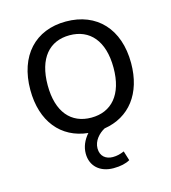

<svg xmlns="http://www.w3.org/2000/svg" viewBox="-106 -597 782 876"><g transform="rotate(-15 285.5 -159.5)"><path d="M285 -57C190 -57 130 -124 130 -251C130 -379 190 -446 285 -446C380 -446 441 -379 441 -251C441 -124 380 -57 285 -57ZM323 192C356 192 382 186 401 175L387 130C368 138 352 142 333 142C301 142 275 124 275 86C275 50 302 21 330 6C450 -13 524 -107 524 -251C524 -412 431 -511 285 -511C140 -511 48 -412 48 -251C48 -102 127 -6 253 7C230 33 217 63 217 95C217 154 259 192 323 192Z"/></g></svg>

Font: Poppy and Pepper
Style: Regular
Weight: 400
Designer: Thy Ha
Foundry: Thy Ha
Version: Version 0.001;Glyphs 3.2 (3227)